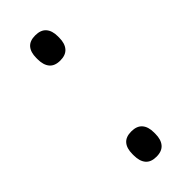

<svg xmlns="http://www.w3.org/2000/svg" viewBox="-164 -482 518 518"><g transform="rotate(-45 95.0 -222.5)"><path d="M95 8.5Q74 8.5 64 -3.5Q54 -15.5 54 -37.5V-42.5Q54 -64.5 64 -76.2Q74 -88 95 -88Q116 -88 126.2 -76.2Q136.5 -64.5 136.5 -42.5V-37.5Q136.5 -15.5 126.2 -3.5Q116 8.5 95 8.5ZM95 -358.5Q74 -358.5 64 -370.5Q54 -382.5 54 -404.5V-409.5Q54 -431 64 -442.8Q74 -454.5 95 -454.5Q116 -454.5 126.2 -442.8Q136.5 -431 136.5 -409.5V-404.5Q136.5 -382.5 126.2 -370.5Q116 -358.5 95 -358.5Z"/></g></svg>

Font: Anek Devanagari Light
Style: Regular
Weight: 300
Designer: Kailash Malviya (Devanagari) & Yesha Goshar (Latin)
Foundry: Ek Type
Version: Version 1.003